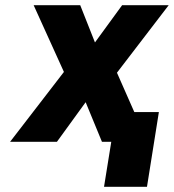

<svg xmlns="http://www.w3.org/2000/svg" viewBox="-20 -548 672 742"><path d="M19 0H200L311 -153L374 0H410L382 174H548L594 -115H499L432 -267L632 -528H452L347 -384L290 -528H110L227 -270Z"/></svg>

Font: Asimov Pro
Style: UltObl
Weight: 900
Designer: Google
Version: Version 2.000980; 2014